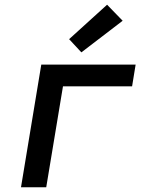

<svg xmlns="http://www.w3.org/2000/svg" viewBox="-20 -794 640 814"><path d="M69 0 155 -520H555L540 -428H247L176 0ZM325 -572 273 -628 434 -774 500 -706Z"/></svg>

Font: Iosevka SmBd Ex Obl
Style: Regular
Weight: 600
Width: 7
Italic angle: -9°
Monospace: yes
Designer: Belleve Invis
Foundry: Belleve Invis
Version: Version 32.5.0; ttfautohint (v1.8.4)